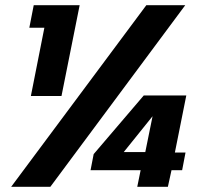

<svg xmlns="http://www.w3.org/2000/svg" viewBox="-20 -720 783 740"><path d="M544 -700H694L174 0H23ZM695 -132 682 -64H641L627 0H509L522 -64H329L341 -126L534 -352H698L654 -132ZM540 -134 568 -272 457 -134ZM151 -613H93L110 -700H287L217 -350H99Z"/></svg>

Font: Albert Sans ExtraBold
Style: Italic
Weight: 800
Italic angle: -11.25°
Designer: Andreas Rasmussen
Foundry: a.Foundry
Version: Version 1.025